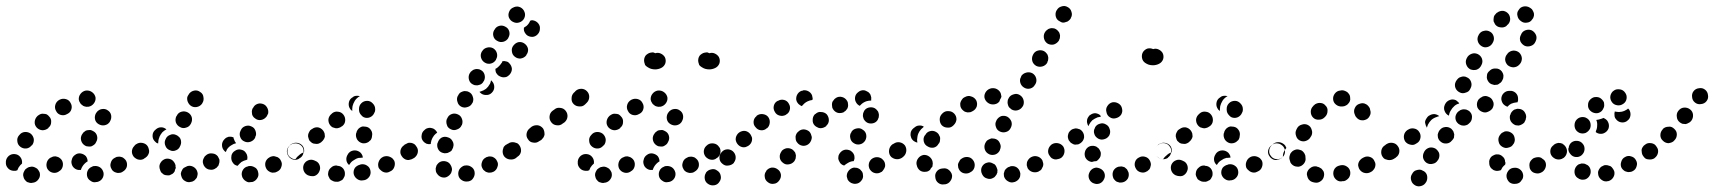

<svg xmlns="http://www.w3.org/2000/svg" viewBox="-34 -591 5830 653"><path d="M101 -4Q99 -9 96 -13Q93 -18 88 -20Q83 -23 78 -24Q72 -25 67 -23H65Q60 -21 56 -18Q51 -15 49 -10Q46 -5 45 0Q44 5 46 11Q47 16 50 20Q54 25 58 28Q63 30 68 31Q74 32 79 30H81Q92 27 98 17Q104 8 101 -4ZM314 16Q317 12 318 6Q319 1 318 -4Q315 -16 306 -22Q296 -28 285 -26H283Q278 -24 273 -21Q269 -18 266 -14Q263 -9 262 -4Q261 1 262 7Q264 18 274 24Q283 31 294 28H296Q301 27 306 24Q311 21 314 16ZM395 -44Q392 -49 388 -52Q384 -56 379 -57Q373 -59 368 -58Q362 -58 358 -55L356 -54Q346 -49 343 -38Q339 -27 345 -17Q347 -12 351 -9Q356 -5 361 -4Q366 -2 371 -3Q377 -3 382 -6L383 -7Q393 -12 397 -23Q400 -34 395 -44ZM177 -45Q174 -50 170 -53Q165 -57 160 -58Q155 -60 149 -59Q144 -58 139 -55H138Q128 -49 125 -38Q122 -27 127 -17Q133 -7 144 -4Q155 -1 165 -7L166 -8Q176 -13 179 -24Q182 -35 177 -45ZM-14 -39Q-14 -41 -14 -42Q-13 -53 -4 -61Q5 -68 16 -67Q28 -66 35 -57Q42 -48 41 -37Q41 -36 41 -36Q41 -35 41 -35Q41 -35 41 -35Q34 -29 29 -21Q27 -17 25 -12Q22 -11 19 -10Q15 -10 12 -10Q0 -11 -7 -19Q-15 -28 -14 -39ZM209 -44Q210 -45 210 -47Q212 -58 221 -64Q230 -71 241 -69Q251 -67 258 -60Q264 -52 264 -42Q263 -41 262 -41Q253 -35 247 -26Q243 -20 241 -13Q239 -13 237 -13Q235 -13 232 -13Q221 -15 214 -24Q208 -33 209 -44ZM471 -71Q472 -77 471 -82Q470 -88 466 -92Q460 -101 449 -103Q437 -105 428 -99L427 -98Q417 -91 415 -80Q413 -69 420 -59Q423 -55 428 -52Q432 -49 438 -48Q443 -47 448 -48Q454 -49 458 -53L460 -54Q464 -57 467 -61Q470 -66 471 -71ZM35 -92Q44 -85 55 -86Q66 -87 73 -96L75 -97Q82 -106 81 -118Q79 -129 71 -136Q62 -143 50 -142Q39 -141 32 -132L31 -131Q23 -122 25 -110Q26 -99 35 -92ZM255 -96Q259 -93 265 -93Q270 -92 276 -93Q281 -95 285 -98Q290 -101 292 -106L293 -108Q299 -118 296 -129Q293 -140 283 -145Q278 -148 273 -149Q268 -149 262 -148Q257 -147 253 -143Q248 -140 246 -135L245 -134Q239 -124 242 -113Q245 -102 255 -96ZM91 -157Q99 -149 110 -148Q121 -148 130 -155L131 -157Q140 -164 140 -176Q141 -187 133 -195Q130 -199 125 -202Q120 -204 114 -204Q109 -205 104 -203Q99 -201 94 -197L93 -196Q85 -188 84 -177Q83 -166 91 -157ZM301 -169Q306 -166 311 -165Q316 -164 322 -165Q327 -166 332 -169Q336 -172 339 -176L340 -178Q346 -188 344 -199Q342 -210 332 -216Q328 -219 323 -220Q317 -221 312 -220Q306 -219 302 -216Q297 -213 294 -208L293 -207Q287 -197 289 -186Q291 -175 301 -169ZM157 -213Q162 -203 173 -200Q184 -197 194 -203L196 -204Q206 -209 209 -220Q212 -231 206 -241Q201 -251 190 -254Q179 -257 169 -252L167 -251Q157 -245 154 -234Q151 -223 157 -213ZM234 -252Q235 -246 238 -242Q240 -237 245 -234Q249 -230 254 -229Q260 -227 265 -228H267Q278 -230 285 -239Q292 -248 291 -259Q289 -270 280 -277Q271 -284 260 -283H258Q247 -281 240 -272Q233 -263 234 -252Z M844 -5Q843 -11 840 -15Q837 -20 832 -22Q827 -25 822 -26Q817 -27 811 -26L809 -25Q798 -23 792 -13Q786 -3 789 8Q790 13 794 18Q797 22 802 25Q806 28 812 29Q817 29 822 28H824Q835 25 841 15Q847 6 844 -5ZM635 14Q637 9 638 3Q639 -2 637 -7Q634 -18 623 -24Q613 -29 603 -26L601 -25Q596 -23 591 -20Q587 -17 585 -12Q582 -7 581 -1Q581 4 583 9Q586 20 596 25Q606 31 617 27H619Q624 25 628 22Q632 18 635 14ZM522 2Q518 -1 514 -5Q511 -10 510 -15Q509 -16 509 -18Q506 -29 513 -39Q519 -48 530 -51Q541 -53 551 -47Q560 -40 563 -29Q563 -29 563 -29Q563 -27 563 -24Q564 -22 564 -20Q561 -14 560 -8Q557 -3 553 0Q548 3 543 5Q538 6 532 5Q527 5 522 2ZM921 -45Q919 -50 915 -53Q911 -57 905 -58Q900 -60 895 -60Q889 -59 884 -57L883 -56Q873 -51 869 -40Q866 -29 871 -19Q873 -14 878 -10Q882 -7 887 -5Q892 -3 898 -4Q903 -4 908 -7L910 -8Q920 -13 923 -24Q927 -35 921 -45ZM712 -38Q713 -44 712 -49Q710 -54 707 -59Q700 -68 689 -69Q677 -71 668 -64L667 -63Q662 -60 660 -55Q657 -50 656 -45Q655 -39 657 -34Q658 -29 662 -24Q669 -15 680 -14Q691 -12 700 -19L702 -20Q706 -24 709 -28Q711 -33 712 -38ZM757 -39Q754 -43 753 -49Q752 -54 753 -59V-61Q755 -72 765 -78Q775 -85 786 -82Q791 -81 796 -78Q800 -75 803 -70Q806 -66 807 -60Q808 -55 807 -50V-48Q807 -48 807 -48Q807 -48 807 -48Q806 -48 806 -48L804 -47Q795 -45 787 -40Q780 -34 774 -27Q774 -27 774 -27Q774 -27 774 -27Q769 -28 764 -31Q760 -34 757 -39ZM994 -92Q987 -101 976 -103Q965 -105 955 -99L954 -98Q949 -95 946 -90Q943 -85 942 -80Q941 -75 943 -69Q944 -64 947 -60Q950 -55 955 -52Q959 -49 965 -48Q970 -47 975 -48Q981 -49 985 -53L987 -54Q996 -60 998 -71Q1000 -83 994 -92ZM473 -73Q474 -78 472 -84Q471 -89 468 -94Q462 -103 450 -105Q439 -107 430 -101L428 -100Q424 -97 421 -92Q418 -87 417 -82Q416 -77 417 -71Q418 -66 421 -61Q428 -52 439 -50Q450 -48 460 -54L461 -55Q466 -58 469 -63Q472 -68 473 -73ZM721 -98Q721 -103 723 -108Q725 -113 729 -117L731 -119Q736 -124 744 -126Q752 -127 760 -124Q760 -121 762 -117Q764 -110 769 -104Q760 -102 753 -97Q744 -92 738 -83Q736 -79 734 -74Q732 -75 731 -76Q730 -77 729 -78Q725 -82 723 -87Q721 -92 721 -98ZM544 -80Q554 -75 565 -80Q575 -84 579 -95L580 -97Q582 -102 582 -107Q582 -113 580 -118Q578 -123 574 -126Q570 -130 565 -132Q554 -137 544 -132Q533 -128 529 -117L528 -115Q524 -105 529 -94Q533 -84 544 -80ZM532 -151Q524 -158 514 -158Q504 -158 496 -151L495 -150Q486 -143 485 -132Q484 -120 491 -112Q494 -109 497 -106Q500 -104 504 -103Q504 -104 504 -105Q504 -115 508 -124V-125Q512 -134 518 -141Q524 -147 532 -151ZM797 -110Q807 -105 818 -109Q829 -113 834 -123V-125Q837 -130 837 -135Q837 -140 835 -146Q833 -151 830 -155Q826 -159 821 -161Q811 -166 800 -162Q789 -158 785 -148L784 -146Q779 -136 783 -125Q787 -114 797 -110ZM578 -159Q588 -153 599 -157Q610 -160 615 -170L616 -172Q621 -182 618 -193Q614 -204 604 -209Q594 -214 583 -211Q572 -208 567 -197L566 -196Q561 -186 564 -175Q568 -164 578 -159ZM823 -206Q823 -200 826 -196Q829 -191 834 -188Q843 -181 854 -183Q865 -185 872 -194L873 -195Q876 -200 878 -205Q879 -210 878 -216Q877 -221 874 -226Q871 -231 867 -234Q858 -240 847 -239Q835 -237 829 -228L828 -226Q824 -222 823 -216Q822 -211 823 -206ZM647 -278Q638 -285 627 -283Q616 -281 609 -272L608 -270Q605 -266 603 -261Q602 -255 603 -250Q604 -245 607 -240Q610 -235 614 -232Q623 -225 635 -227Q646 -229 653 -238L654 -240Q660 -249 658 -260Q657 -272 647 -278Z M1130 21Q1134 17 1136 12Q1139 8 1139 2Q1140 -9 1133 -18Q1125 -27 1114 -27L1112 -28Q1100 -29 1092 -21Q1083 -14 1082 -2Q1081 3 1083 8Q1085 13 1088 18Q1092 22 1097 24Q1102 27 1107 27H1110Q1115 28 1120 26Q1125 24 1130 21ZM1226 -10Q1224 -22 1214 -28Q1205 -34 1193 -32L1191 -31Q1186 -30 1181 -27Q1176 -24 1173 -20Q1170 -15 1169 -10Q1168 -4 1169 1Q1172 12 1181 18Q1191 25 1202 22H1204Q1215 20 1222 10Q1228 1 1226 -10ZM1037 7Q1042 5 1046 1Q1050 -3 1052 -8Q1057 -18 1053 -29Q1049 -40 1038 -44L1036 -45Q1025 -50 1015 -46Q1004 -42 999 -31Q995 -21 999 -10Q1003 0 1013 5L1016 6Q1021 8 1026 8Q1031 9 1037 7ZM1307 -44Q1304 -49 1300 -53Q1296 -56 1291 -58Q1286 -60 1281 -60Q1275 -60 1270 -58L1268 -57Q1258 -52 1254 -41Q1250 -31 1254 -20Q1257 -15 1261 -12Q1265 -8 1270 -6Q1275 -4 1280 -4Q1286 -4 1291 -7L1293 -8Q1303 -12 1307 -23Q1311 -34 1307 -44ZM1157 -75Q1162 -78 1167 -79Q1173 -80 1178 -79Q1183 -78 1188 -75Q1193 -72 1196 -67Q1200 -61 1200 -55Q1195 -55 1189 -54H1186Q1177 -52 1169 -46Q1160 -41 1155 -32Q1154 -31 1153 -30Q1145 -37 1144 -47Q1143 -57 1149 -66Q1149 -67 1150 -68Q1153 -72 1157 -75ZM1380 -92Q1377 -96 1372 -99Q1368 -102 1362 -103Q1357 -104 1351 -103Q1346 -102 1342 -98L1340 -97Q1330 -90 1328 -79Q1326 -68 1333 -59Q1336 -54 1341 -51Q1345 -48 1351 -47Q1356 -46 1361 -48Q1367 -49 1371 -52L1373 -53Q1383 -60 1385 -71Q1387 -82 1380 -92ZM944 -82Q945 -87 948 -92Q951 -96 955 -100L957 -101Q967 -107 978 -105Q989 -103 996 -94Q999 -89 1000 -84Q1001 -78 1000 -73Q990 -70 983 -63Q976 -58 971 -50Q964 -49 958 -53Q952 -56 948 -61Q945 -66 944 -71Q943 -76 944 -82ZM1071 -127Q1071 -132 1070 -137Q1068 -143 1065 -147Q1058 -156 1047 -158Q1036 -159 1027 -152L1025 -151Q1020 -148 1018 -143Q1015 -138 1014 -133Q1013 -127 1015 -122Q1016 -117 1019 -112Q1023 -108 1027 -105Q1032 -102 1038 -102Q1043 -101 1048 -102Q1054 -104 1058 -107L1060 -109Q1064 -112 1067 -117Q1070 -121 1071 -127ZM1198 -104Q1203 -103 1209 -104Q1214 -105 1219 -108Q1223 -111 1227 -115Q1230 -120 1231 -125V-127Q1234 -139 1228 -148Q1222 -158 1211 -160Q1205 -161 1200 -161Q1194 -160 1190 -157Q1185 -154 1182 -149Q1179 -145 1178 -139L1177 -137Q1175 -126 1181 -116Q1187 -107 1198 -104ZM1134 -201Q1127 -210 1116 -211Q1105 -213 1096 -206L1094 -204Q1085 -197 1083 -186Q1082 -174 1089 -165Q1092 -161 1097 -158Q1102 -156 1107 -155Q1113 -154 1118 -156Q1123 -157 1128 -161L1130 -162Q1139 -169 1140 -180Q1141 -192 1134 -201ZM1214 -190Q1219 -190 1224 -192Q1229 -194 1233 -198Q1237 -202 1239 -207Q1242 -212 1242 -217V-220Q1242 -231 1234 -239Q1226 -248 1215 -248Q1203 -248 1195 -240Q1187 -232 1187 -221V-218Q1187 -207 1195 -199Q1202 -190 1214 -190ZM1179 -256Q1184 -261 1190 -264Q1183 -266 1176 -265Q1169 -264 1164 -259L1162 -258Q1153 -251 1152 -239Q1151 -228 1158 -219Q1159 -217 1161 -216Q1163 -215 1164 -213Q1164 -216 1164 -218V-221Q1164 -230 1168 -239Q1172 -249 1179 -256Z M1576 14Q1579 9 1580 4Q1581 -1 1580 -7Q1578 -18 1568 -24Q1559 -30 1547 -28H1546Q1541 -27 1536 -23Q1532 -20 1529 -16Q1526 -11 1525 -6Q1524 0 1525 5Q1527 16 1537 22Q1546 28 1558 26H1559Q1564 25 1569 22Q1573 19 1576 14ZM1489 9Q1494 6 1497 2Q1501 -2 1502 -8Q1504 -13 1503 -18Q1502 -24 1499 -29Q1499 -29 1499 -29Q1494 -39 1483 -42Q1472 -45 1462 -40Q1457 -37 1454 -33Q1450 -29 1449 -23Q1447 -18 1448 -13Q1448 -7 1451 -2Q1451 -2 1452 -1Q1458 9 1469 12Q1480 15 1489 9ZM1656 -44Q1654 -49 1649 -53Q1645 -56 1640 -58Q1635 -59 1629 -59Q1624 -58 1619 -56L1618 -55Q1608 -50 1605 -39Q1601 -28 1607 -18Q1609 -13 1614 -10Q1618 -6 1623 -5Q1628 -3 1634 -4Q1639 -4 1644 -7H1645Q1655 -13 1658 -24Q1662 -34 1656 -44ZM1731 -72Q1732 -77 1731 -83Q1729 -88 1726 -93Q1720 -102 1708 -104Q1697 -106 1688 -99H1687Q1682 -95 1679 -91Q1677 -86 1676 -81Q1675 -75 1676 -70Q1677 -65 1680 -60Q1687 -51 1698 -49Q1709 -47 1719 -54Q1724 -57 1727 -62Q1730 -67 1731 -72ZM1382 -93Q1379 -98 1375 -101Q1370 -104 1365 -105Q1359 -106 1354 -105Q1349 -103 1344 -100H1343Q1339 -96 1336 -92Q1333 -87 1332 -82Q1331 -76 1332 -71Q1333 -66 1336 -61Q1340 -57 1344 -54Q1349 -51 1354 -50Q1360 -49 1365 -50Q1370 -51 1375 -54L1376 -55Q1385 -62 1387 -73Q1389 -84 1382 -93ZM1472 -71Q1478 -69 1483 -70Q1488 -70 1493 -73Q1498 -75 1502 -79Q1505 -84 1507 -89V-90Q1511 -101 1505 -111Q1500 -121 1489 -124Q1478 -128 1468 -123Q1458 -117 1455 -106L1454 -105Q1451 -94 1456 -84Q1461 -74 1472 -71ZM1453 -140Q1452 -141 1451 -143Q1451 -144 1449 -146Q1446 -150 1441 -153Q1437 -155 1431 -156Q1426 -157 1420 -155Q1415 -154 1411 -150L1410 -149Q1401 -142 1400 -131Q1398 -120 1405 -111Q1410 -105 1417 -102Q1423 -100 1431 -101Q1431 -106 1433 -112V-113Q1436 -122 1442 -130Q1447 -136 1453 -140ZM1486 -166Q1487 -161 1491 -157Q1495 -153 1500 -151Q1510 -146 1521 -151Q1532 -155 1536 -165L1537 -166Q1541 -177 1537 -187Q1533 -198 1523 -202Q1512 -207 1502 -203Q1491 -199 1487 -188L1486 -187Q1484 -182 1484 -177Q1484 -171 1486 -166ZM1535 -228Q1545 -223 1556 -227Q1567 -230 1572 -240L1573 -241Q1578 -252 1574 -262Q1571 -273 1561 -278Q1556 -281 1550 -281Q1545 -282 1540 -280Q1534 -278 1530 -275Q1526 -271 1524 -266L1523 -265Q1518 -255 1522 -244Q1525 -233 1535 -228ZM1639 -315Q1639 -316 1638 -316Q1637 -317 1636 -318Q1635 -311 1632 -305L1631 -304Q1627 -296 1619 -289Q1611 -283 1601 -280Q1599 -279 1597 -279Q1597 -278 1598 -277Q1598 -277 1599 -276Q1607 -268 1618 -268Q1630 -267 1638 -275L1639 -276Q1647 -284 1647 -295Q1647 -307 1639 -315ZM1574 -304Q1579 -301 1584 -301Q1590 -300 1595 -302Q1600 -303 1604 -306Q1609 -310 1611 -315L1612 -316Q1617 -326 1614 -337Q1611 -348 1601 -353Q1596 -356 1591 -356Q1585 -357 1580 -355Q1575 -354 1571 -350Q1566 -347 1564 -342L1563 -341Q1558 -331 1561 -320Q1564 -309 1574 -304ZM1698 -376Q1694 -381 1688 -382Q1682 -384 1675 -383Q1674 -381 1673 -378L1672 -377Q1667 -369 1660 -363Q1656 -359 1651 -357Q1651 -356 1651 -356Q1651 -355 1651 -354Q1651 -349 1653 -344Q1656 -339 1660 -335Q1664 -332 1669 -330Q1674 -328 1679 -328Q1685 -328 1690 -330Q1695 -333 1699 -337Q1707 -346 1707 -357Q1706 -368 1698 -376ZM1615 -378Q1625 -372 1636 -375Q1647 -378 1653 -388V-389Q1659 -399 1656 -410Q1653 -421 1643 -427Q1633 -432 1622 -429Q1611 -426 1606 -417L1605 -416Q1599 -406 1602 -395Q1605 -384 1615 -378ZM1751 -442Q1742 -449 1731 -448Q1720 -446 1713 -437L1712 -436Q1705 -427 1707 -416Q1708 -405 1717 -398Q1726 -391 1737 -392Q1749 -394 1756 -403V-404Q1763 -413 1762 -424Q1760 -435 1751 -442ZM1657 -452Q1667 -446 1678 -449Q1689 -452 1695 -462V-463Q1701 -473 1698 -484Q1695 -495 1685 -500Q1675 -506 1664 -503Q1653 -500 1648 -490L1647 -489Q1641 -479 1644 -468Q1647 -457 1657 -452ZM1778 -522Q1776 -522 1774 -522Q1772 -522 1770 -521Q1770 -520 1769 -520Q1765 -510 1757 -503Q1753 -500 1748 -497Q1746 -486 1753 -477Q1759 -468 1771 -466Q1782 -464 1791 -471Q1800 -478 1802 -489Q1802 -490 1802 -491Q1804 -502 1797 -511Q1790 -520 1778 -522ZM1697 -531Q1702 -520 1712 -516Q1722 -511 1733 -515Q1733 -515 1733 -515Q1744 -519 1749 -529Q1754 -540 1750 -550Q1746 -561 1736 -566Q1726 -571 1715 -567Q1714 -567 1713 -566Q1702 -562 1698 -552Q1693 -541 1697 -531Z M1733 -96Q1730 -101 1725 -104Q1720 -106 1715 -107Q1710 -108 1704 -107Q1699 -106 1695 -103L1688 -98Q1684 -95 1681 -90Q1678 -86 1677 -80Q1676 -75 1677 -70Q1678 -64 1682 -60Q1688 -50 1699 -49Q1711 -47 1720 -53L1726 -58Q1736 -64 1738 -76Q1739 -87 1733 -96ZM1818 -133Q1818 -139 1817 -144Q1816 -149 1813 -154Q1806 -163 1795 -165Q1783 -166 1774 -160L1768 -155Q1759 -148 1757 -137Q1755 -126 1762 -117Q1768 -107 1780 -106Q1791 -104 1800 -111L1807 -115Q1811 -119 1814 -123Q1817 -128 1818 -133ZM1890 -214Q1883 -223 1872 -224Q1860 -226 1852 -219L1845 -214Q1836 -207 1835 -195Q1834 -184 1841 -175Q1848 -166 1859 -165Q1871 -163 1880 -171L1886 -175Q1895 -183 1896 -194Q1897 -205 1890 -214ZM1962 -281Q1954 -289 1943 -289Q1931 -289 1923 -281Q1921 -278 1918 -276Q1910 -268 1910 -257Q1909 -245 1917 -237Q1925 -229 1937 -229Q1948 -228 1956 -236Q1959 -239 1962 -242Q1970 -250 1970 -262Q1970 -273 1962 -281Z M2046 -4Q2044 -9 2041 -13Q2038 -18 2033 -20Q2028 -23 2023 -24Q2017 -25 2012 -23H2010Q2005 -21 2001 -18Q1996 -15 1994 -10Q1991 -5 1990 0Q1989 5 1991 11Q1992 16 1995 20Q1999 25 2003 28Q2008 30 2013 31Q2019 32 2024 30H2026Q2037 27 2043 17Q2049 8 2046 -4ZM2259 16Q2262 12 2263 6Q2264 1 2263 -4Q2260 -16 2251 -22Q2241 -28 2230 -26H2228Q2223 -24 2218 -21Q2214 -18 2211 -14Q2208 -9 2207 -4Q2206 1 2207 7Q2209 18 2219 24Q2228 31 2239 28H2241Q2246 27 2251 24Q2256 21 2259 16ZM2340 -44Q2337 -49 2333 -52Q2329 -56 2324 -57Q2318 -59 2313 -58Q2307 -58 2303 -55L2301 -54Q2291 -49 2288 -38Q2284 -27 2290 -17Q2292 -12 2296 -9Q2301 -5 2306 -4Q2311 -2 2316 -3Q2322 -3 2327 -6L2328 -7Q2338 -12 2342 -23Q2345 -34 2340 -44ZM2122 -45Q2119 -50 2115 -53Q2110 -57 2105 -58Q2100 -60 2094 -59Q2089 -58 2084 -55H2083Q2073 -49 2070 -38Q2067 -27 2072 -17Q2078 -7 2089 -4Q2100 -1 2110 -7L2111 -8Q2121 -13 2124 -24Q2127 -35 2122 -45ZM1931 -39Q1931 -41 1931 -42Q1932 -53 1941 -61Q1950 -68 1961 -67Q1973 -66 1980 -57Q1987 -48 1986 -37Q1986 -36 1986 -36Q1986 -35 1986 -35Q1986 -35 1986 -35Q1979 -29 1974 -21Q1972 -17 1970 -12Q1967 -11 1964 -10Q1960 -10 1957 -10Q1945 -11 1938 -19Q1930 -28 1931 -39ZM2154 -44Q2155 -45 2155 -47Q2157 -58 2166 -64Q2175 -71 2186 -69Q2196 -67 2203 -60Q2209 -52 2209 -42Q2208 -41 2207 -41Q2198 -35 2192 -26Q2188 -20 2186 -13Q2184 -13 2182 -13Q2180 -13 2177 -13Q2166 -15 2159 -24Q2153 -33 2154 -44ZM2416 -71Q2417 -77 2416 -82Q2415 -88 2411 -92Q2405 -101 2394 -103Q2382 -105 2373 -99L2372 -98Q2362 -91 2360 -80Q2358 -69 2365 -59Q2368 -55 2373 -52Q2377 -49 2383 -48Q2388 -47 2393 -48Q2399 -49 2403 -53L2405 -54Q2409 -57 2412 -61Q2415 -66 2416 -71ZM1980 -92Q1989 -85 2000 -86Q2011 -87 2018 -96L2020 -97Q2027 -106 2026 -118Q2024 -129 2016 -136Q2007 -143 1995 -142Q1984 -141 1977 -132L1976 -131Q1968 -122 1970 -110Q1971 -99 1980 -92ZM2200 -96Q2204 -93 2210 -93Q2215 -92 2221 -93Q2226 -95 2230 -98Q2235 -101 2237 -106L2238 -108Q2244 -118 2241 -129Q2238 -140 2228 -145Q2223 -148 2218 -149Q2213 -149 2207 -148Q2202 -147 2198 -143Q2193 -140 2191 -135L2190 -134Q2184 -124 2187 -113Q2190 -102 2200 -96ZM2036 -157Q2044 -149 2055 -148Q2066 -148 2075 -155L2076 -157Q2085 -164 2085 -176Q2086 -187 2078 -195Q2075 -199 2070 -202Q2065 -204 2059 -204Q2054 -205 2049 -203Q2044 -201 2039 -197L2038 -196Q2030 -188 2029 -177Q2028 -166 2036 -157ZM2246 -169Q2251 -166 2256 -165Q2261 -164 2267 -165Q2272 -166 2277 -169Q2281 -172 2284 -176L2285 -178Q2291 -188 2289 -199Q2287 -210 2277 -216Q2273 -219 2268 -220Q2262 -221 2257 -220Q2251 -219 2247 -216Q2242 -213 2239 -208L2238 -207Q2232 -197 2234 -186Q2236 -175 2246 -169ZM2102 -213Q2107 -203 2118 -200Q2129 -197 2139 -203L2141 -204Q2151 -209 2154 -220Q2157 -231 2151 -241Q2146 -251 2135 -254Q2124 -257 2114 -252L2112 -251Q2102 -245 2099 -234Q2096 -223 2102 -213ZM2179 -252Q2180 -246 2183 -242Q2185 -237 2190 -234Q2194 -230 2199 -229Q2205 -227 2210 -228H2212Q2223 -230 2230 -239Q2237 -248 2236 -259Q2234 -270 2225 -277Q2216 -284 2205 -283H2203Q2192 -281 2185 -272Q2178 -263 2179 -252Z M2227 -397Q2232 -387 2229 -376Q2225 -365 2215 -360Q2205 -355 2194 -355Q2187 -355 2180 -357Q2174 -359 2168 -363Q2163 -366 2160 -370Q2158 -375 2157 -380Q2156 -386 2157 -391Q2158 -396 2161 -401Q2164 -405 2169 -408Q2173 -411 2179 -412Q2183 -413 2187 -413Q2191 -412 2195 -410Q2204 -413 2213 -409Q2222 -405 2227 -397ZM2411 -397Q2416 -387 2413 -376Q2409 -365 2399 -360Q2389 -355 2378 -355Q2371 -355 2364 -357Q2358 -359 2352 -363Q2347 -366 2344 -370Q2342 -375 2341 -380Q2340 -386 2341 -391Q2342 -396 2345 -401Q2348 -405 2353 -408Q2357 -411 2363 -412Q2367 -413 2371 -413Q2375 -412 2379 -410Q2388 -413 2397 -409Q2406 -405 2411 -397Z M2405 -11Q2396 -18 2385 -15Q2374 -13 2367 -4V-3Q2361 6 2363 18Q2365 29 2375 35Q2384 41 2396 39Q2407 37 2413 27Q2420 17 2417 6Q2415 -5 2405 -11ZM2611 -15Q2602 -22 2590 -21Q2579 -19 2572 -10V-9Q2565 0 2567 11Q2568 22 2578 29Q2587 36 2598 34Q2609 33 2616 23Q2623 14 2622 3Q2620 -9 2611 -15ZM2901 4Q2901 -2 2898 -7Q2895 -11 2891 -15Q2887 -18 2881 -20Q2876 -21 2871 -21H2870Q2859 -19 2852 -10Q2845 -1 2846 10Q2847 15 2849 20Q2852 25 2856 28Q2861 32 2866 33Q2871 35 2877 34Q2888 33 2895 24Q2903 15 2901 4ZM2976 -24Q2977 -29 2976 -34Q2975 -40 2972 -44Q2968 -49 2964 -52Q2959 -55 2954 -56Q2949 -57 2943 -56Q2938 -55 2933 -52Q2928 -49 2925 -44Q2922 -40 2921 -34Q2920 -29 2921 -24Q2922 -18 2925 -14Q2932 -4 2943 -2Q2954 0 2963 -6H2964Q2968 -9 2971 -14Q2974 -18 2976 -24ZM2458 -77Q2449 -84 2438 -83Q2427 -82 2420 -73L2419 -72Q2412 -64 2413 -52Q2414 -41 2423 -34Q2432 -26 2443 -28Q2454 -29 2462 -37V-38Q2469 -47 2468 -58Q2467 -69 2458 -77ZM2821 -41Q2818 -46 2817 -51Q2817 -57 2818 -62Q2822 -73 2832 -79Q2842 -84 2852 -81Q2858 -80 2862 -76Q2866 -73 2869 -68Q2872 -63 2872 -58Q2873 -52 2871 -47Q2871 -46 2870 -45Q2870 -44 2870 -43Q2869 -43 2868 -43Q2858 -42 2850 -37Q2843 -33 2837 -28Q2837 -28 2837 -28Q2837 -28 2837 -28Q2832 -29 2827 -33Q2823 -36 2821 -41ZM2673 -62Q2672 -68 2670 -73Q2667 -77 2663 -81Q2654 -88 2642 -87Q2631 -85 2624 -77V-76Q2617 -67 2618 -56Q2619 -45 2628 -38Q2637 -30 2648 -32Q2659 -33 2667 -42Q2670 -46 2672 -52Q2673 -57 2673 -62ZM3040 -93Q3036 -97 3032 -100Q3027 -103 3022 -104Q3016 -105 3011 -104Q3006 -103 3001 -100V-99Q2992 -93 2990 -82Q2988 -70 2994 -61Q2997 -56 3002 -54Q3006 -51 3012 -50Q3017 -49 3023 -50Q3028 -51 3032 -54H3033Q3042 -61 3044 -72Q3046 -83 3040 -93ZM2524 -119Q2524 -124 2521 -129Q2519 -134 2515 -138Q2507 -146 2496 -146Q2484 -145 2476 -137Q2468 -128 2468 -117Q2469 -106 2477 -98Q2481 -94 2486 -92Q2491 -90 2496 -90Q2502 -90 2507 -93Q2512 -95 2516 -99Q2520 -103 2522 -108Q2524 -113 2524 -119ZM2727 -125Q2726 -130 2724 -135Q2722 -140 2718 -144Q2709 -151 2698 -151Q2686 -150 2679 -141H2678Q2675 -137 2673 -132Q2671 -127 2672 -121Q2672 -116 2674 -111Q2677 -106 2681 -102Q2689 -95 2700 -95Q2712 -96 2719 -104L2720 -105Q2723 -109 2725 -114Q2727 -119 2727 -125ZM2870 -104Q2879 -98 2890 -100Q2901 -102 2908 -112Q2914 -122 2912 -133Q2910 -144 2900 -150Q2891 -157 2879 -154Q2868 -152 2862 -143V-142Q2855 -133 2858 -121Q2860 -110 2870 -104ZM2578 -194Q2571 -202 2559 -203Q2548 -204 2539 -197V-196Q2530 -189 2529 -178Q2528 -166 2536 -158Q2543 -149 2554 -148Q2566 -147 2574 -155H2575Q2583 -162 2584 -174Q2585 -185 2578 -194ZM2778 -202Q2774 -206 2769 -208Q2764 -210 2758 -210Q2753 -211 2748 -209Q2743 -207 2739 -203H2738Q2730 -195 2730 -184Q2729 -172 2737 -164Q2741 -160 2746 -158Q2751 -155 2756 -155Q2762 -155 2767 -157Q2772 -159 2776 -162V-163Q2785 -171 2785 -182Q2785 -193 2778 -202ZM2902 -191Q2903 -185 2907 -181Q2910 -177 2915 -174Q2925 -169 2936 -172Q2947 -175 2952 -185V-186Q2955 -190 2955 -196Q2956 -201 2954 -207Q2953 -212 2949 -216Q2946 -220 2941 -223Q2931 -228 2920 -225Q2909 -222 2904 -212V-211Q2901 -207 2901 -201Q2900 -196 2902 -191ZM2649 -238Q2644 -248 2633 -251Q2622 -254 2612 -248H2611Q2601 -243 2598 -232Q2595 -221 2601 -211Q2606 -201 2617 -198Q2628 -195 2638 -200L2639 -201Q2649 -206 2652 -217Q2655 -228 2649 -238ZM2850 -228Q2851 -233 2850 -238Q2850 -244 2847 -248Q2841 -258 2830 -261Q2819 -264 2809 -258L2808 -257Q2804 -255 2801 -250Q2797 -246 2796 -241Q2795 -235 2796 -230Q2796 -224 2799 -220Q2805 -210 2816 -207Q2827 -205 2837 -210V-211Q2842 -213 2845 -218Q2849 -222 2850 -228ZM2674 -252Q2673 -263 2679 -272Q2686 -282 2697 -283L2698 -284Q2709 -285 2718 -279Q2728 -272 2729 -261Q2730 -258 2730 -256Q2730 -254 2729 -251Q2720 -250 2712 -246Q2702 -241 2696 -233Q2694 -232 2693 -230Q2691 -231 2689 -232Q2687 -233 2686 -234Q2681 -237 2678 -242Q2675 -246 2674 -252ZM2904 -284H2905Q2910 -283 2915 -280Q2920 -278 2923 -274Q2927 -270 2928 -264Q2930 -259 2929 -254Q2929 -252 2929 -251Q2929 -250 2929 -249Q2921 -249 2914 -247Q2904 -244 2896 -237Q2893 -234 2890 -231Q2882 -235 2878 -242Q2873 -250 2874 -259Q2875 -270 2884 -277Q2893 -285 2904 -284Z M3204 5Q3203 -1 3200 -5Q3197 -10 3193 -13Q3188 -17 3183 -18Q3178 -19 3172 -18Q3172 -18 3171 -18Q3159 -17 3152 -8Q3145 1 3147 12Q3148 24 3157 31Q3166 38 3177 36Q3179 36 3180 36Q3192 34 3198 25Q3205 16 3204 5ZM3433 15Q3436 10 3436 4Q3437 -1 3435 -6Q3432 -17 3422 -23Q3412 -28 3401 -25L3400 -24Q3394 -23 3390 -19Q3386 -16 3383 -11Q3381 -6 3380 -1Q3380 5 3381 10Q3385 21 3395 26Q3405 32 3416 28H3417Q3422 26 3426 23Q3431 19 3433 15ZM3344 14Q3334 20 3323 16Q3312 13 3307 3Q3306 2 3306 1Q3301 -9 3304 -20Q3308 -31 3318 -36Q3323 -38 3329 -39Q3334 -39 3339 -37Q3344 -35 3349 -32Q3353 -28 3355 -23Q3355 -23 3355 -23Q3357 -19 3358 -15Q3359 -11 3358 -7Q3358 -6 3358 -4Q3358 -4 3358 -3Q3358 -3 3357 -2Q3356 3 3352 7Q3349 12 3344 14ZM3275 -47Q3268 -56 3257 -57Q3245 -58 3236 -51L3234 -50Q3230 -46 3228 -41Q3225 -37 3224 -31Q3224 -26 3225 -21Q3227 -15 3230 -11Q3237 -2 3249 -1Q3260 0 3269 -7L3271 -8Q3280 -15 3281 -27Q3282 -38 3275 -47ZM3513 -25Q3515 -30 3514 -36Q3513 -41 3511 -46Q3505 -56 3494 -59Q3484 -62 3474 -57L3472 -56Q3468 -54 3464 -49Q3461 -45 3459 -40Q3458 -35 3458 -29Q3459 -24 3461 -19Q3467 -9 3478 -6Q3489 -3 3499 -8L3500 -9Q3505 -11 3508 -15Q3511 -20 3513 -25ZM3084 -29Q3084 -31 3083 -33Q3082 -44 3089 -53Q3096 -62 3107 -64Q3118 -65 3127 -58Q3136 -51 3138 -40Q3138 -39 3138 -38Q3139 -35 3138 -31Q3138 -28 3137 -24Q3136 -23 3135 -22Q3131 -18 3129 -13Q3126 -11 3123 -9Q3119 -7 3116 -7Q3104 -5 3095 -11Q3086 -18 3084 -29ZM3582 -93Q3578 -97 3574 -100Q3569 -103 3564 -104Q3558 -105 3553 -104Q3548 -103 3543 -100L3542 -99Q3533 -92 3531 -81Q3529 -70 3536 -61Q3539 -56 3543 -53Q3548 -50 3553 -49Q3559 -48 3564 -50Q3569 -51 3574 -54H3575Q3584 -61 3586 -72Q3588 -83 3582 -93ZM3044 -96Q3037 -105 3026 -107Q3015 -109 3005 -102L3001 -100Q2992 -93 2990 -82Q2988 -71 2994 -61Q3001 -52 3012 -50Q3023 -48 3033 -54L3037 -57Q3046 -64 3048 -75Q3050 -86 3044 -96ZM3331 -66Q3336 -64 3341 -64Q3347 -64 3352 -66Q3357 -68 3361 -72Q3365 -76 3367 -81V-82Q3372 -93 3367 -103Q3363 -114 3353 -118Q3348 -120 3342 -120Q3337 -121 3332 -118Q3327 -116 3323 -113Q3319 -109 3317 -104L3316 -102Q3312 -92 3316 -81Q3320 -71 3331 -66ZM3121 -93Q3130 -87 3142 -89Q3153 -92 3158 -102L3160 -104Q3163 -109 3163 -114Q3164 -120 3163 -125Q3161 -130 3158 -135Q3155 -139 3150 -142Q3140 -148 3129 -145Q3118 -142 3113 -132L3111 -130Q3105 -121 3108 -109Q3111 -98 3121 -93ZM3108 -160Q3101 -165 3092 -164Q3084 -164 3077 -158L3073 -155Q3069 -152 3066 -147Q3063 -142 3063 -137Q3062 -131 3064 -126Q3065 -121 3068 -117Q3072 -112 3076 -110Q3081 -107 3086 -106Q3084 -115 3086 -124Q3087 -134 3092 -142L3093 -144Q3098 -152 3106 -158Q3107 -159 3108 -160ZM3366 -144Q3376 -139 3387 -142Q3398 -145 3403 -155L3404 -157Q3409 -167 3406 -177Q3402 -188 3392 -194Q3382 -199 3371 -196Q3361 -192 3355 -182V-181Q3349 -171 3353 -160Q3356 -149 3366 -144ZM3169 -165Q3177 -157 3189 -157Q3200 -156 3208 -164L3210 -166Q3218 -174 3219 -185Q3219 -197 3211 -205Q3203 -213 3192 -213Q3180 -214 3172 -206L3170 -204Q3162 -196 3162 -185Q3162 -173 3169 -165ZM3246 -260Q3241 -258 3238 -253Q3235 -249 3233 -244Q3231 -239 3232 -233Q3232 -228 3235 -223Q3238 -218 3242 -215Q3246 -211 3251 -210Q3257 -208 3262 -209Q3268 -209 3272 -212L3274 -213Q3284 -218 3288 -229Q3291 -240 3286 -250Q3280 -260 3269 -263Q3259 -267 3248 -261ZM3394 -235Q3395 -230 3398 -226Q3402 -222 3406 -219Q3416 -213 3427 -216Q3438 -219 3444 -229L3445 -230Q3450 -240 3447 -251Q3444 -262 3434 -268Q3424 -274 3413 -270Q3402 -267 3397 -258L3396 -256Q3393 -252 3393 -246Q3392 -241 3394 -235ZM3347 -236H3345Q3334 -235 3325 -242Q3316 -249 3314 -260Q3313 -271 3320 -280Q3327 -289 3339 -291H3341Q3352 -292 3361 -285Q3370 -278 3371 -267Q3372 -265 3372 -263Q3372 -262 3371 -260V-259Q3367 -253 3365 -246Q3362 -242 3357 -239Q3353 -237 3347 -236ZM3449 -293Q3459 -287 3470 -290Q3481 -293 3486 -303L3487 -304Q3493 -314 3490 -325Q3487 -336 3477 -342Q3467 -347 3456 -344Q3445 -341 3439 -332V-330Q3433 -321 3436 -310Q3439 -299 3449 -293ZM3490 -367Q3500 -362 3511 -365Q3522 -368 3528 -378V-380Q3531 -384 3531 -390Q3532 -395 3530 -401Q3529 -406 3525 -410Q3522 -414 3517 -417Q3507 -422 3496 -419Q3485 -416 3480 -406L3479 -404Q3474 -394 3477 -383Q3480 -373 3490 -367ZM3530 -442Q3541 -437 3551 -440Q3562 -444 3568 -454V-455Q3571 -460 3571 -465Q3572 -471 3570 -476Q3569 -481 3565 -485Q3562 -489 3557 -492Q3552 -495 3547 -495Q3541 -496 3536 -494Q3531 -493 3527 -489Q3522 -486 3520 -481L3519 -480Q3514 -470 3517 -459Q3520 -448 3530 -442ZM3571 -518Q3575 -515 3581 -514Q3586 -514 3591 -516Q3597 -517 3601 -521Q3605 -524 3608 -529V-530Q3614 -540 3610 -551Q3607 -562 3597 -567Q3587 -573 3576 -569Q3565 -566 3560 -556L3559 -555Q3554 -545 3557 -534Q3560 -523 3571 -518Z M3721 18Q3726 8 3722 -3Q3718 -13 3707 -18Q3702 -20 3696 -21Q3691 -21 3686 -19Q3681 -17 3677 -13Q3673 -9 3671 -4Q3666 6 3670 17Q3674 27 3684 32H3685Q3695 37 3706 33Q3716 29 3721 18ZM3804 -5Q3802 -10 3799 -15Q3795 -19 3791 -22Q3786 -24 3780 -25Q3775 -25 3770 -24Q3759 -21 3753 -11Q3748 -1 3751 10Q3752 16 3756 20Q3759 24 3764 27Q3769 29 3774 30Q3780 30 3785 29Q3796 26 3802 16Q3807 6 3804 -5ZM3879 -25Q3881 -30 3880 -35Q3879 -41 3876 -46Q3871 -55 3860 -58Q3849 -61 3839 -55Q3829 -50 3826 -39Q3823 -28 3829 -18Q3834 -8 3846 -5Q3857 -2 3866 -8H3867Q3871 -11 3875 -15Q3878 -19 3879 -25ZM3656 -75Q3659 -86 3669 -92Q3679 -97 3690 -94Q3695 -93 3699 -89Q3704 -86 3706 -81Q3709 -76 3710 -71Q3710 -65 3709 -60Q3707 -54 3703 -50Q3700 -46 3695 -43Q3687 -43 3679 -40Q3678 -40 3677 -41Q3676 -41 3675 -41Q3664 -44 3658 -54Q3653 -64 3656 -75ZM3949 -72Q3950 -78 3949 -83Q3948 -88 3944 -93Q3938 -102 3927 -104Q3915 -106 3906 -99Q3902 -96 3899 -92Q3896 -87 3895 -82Q3894 -76 3895 -71Q3896 -66 3899 -61Q3906 -52 3917 -50Q3928 -48 3938 -54V-55Q3942 -58 3945 -62Q3948 -67 3949 -72ZM3586 -72Q3587 -78 3586 -83Q3585 -88 3582 -93Q3575 -102 3564 -104Q3553 -106 3544 -100H3543Q3534 -93 3532 -82Q3530 -71 3536 -61Q3543 -52 3554 -50Q3565 -48 3575 -54Q3579 -58 3582 -62Q3585 -67 3586 -72ZM3647 -144Q3644 -148 3639 -151Q3634 -153 3629 -154Q3623 -155 3618 -153Q3613 -152 3609 -149L3608 -148Q3604 -145 3601 -140Q3599 -136 3598 -130Q3597 -125 3599 -119Q3600 -114 3604 -110Q3607 -105 3612 -103Q3616 -100 3622 -99Q3627 -99 3633 -100Q3638 -102 3642 -105Q3651 -112 3653 -123Q3654 -135 3647 -144ZM3702 -119Q3712 -114 3723 -118Q3733 -121 3739 -131Q3744 -142 3740 -152Q3737 -163 3727 -168Q3717 -174 3706 -170Q3695 -167 3690 -157V-156Q3684 -146 3688 -135Q3691 -125 3702 -119ZM3699 -192Q3705 -193 3710 -194Q3709 -197 3708 -199Q3701 -205 3691 -206Q3682 -206 3674 -200Q3674 -200 3673 -200Q3673 -200 3673 -200Q3669 -196 3666 -191Q3663 -186 3663 -181Q3662 -176 3664 -171Q3665 -166 3668 -162Q3669 -165 3670 -167Q3674 -175 3681 -182Q3689 -188 3699 -192ZM3741 -192Q3750 -186 3761 -189Q3773 -192 3779 -201Q3785 -211 3782 -222Q3780 -233 3770 -239Q3760 -245 3749 -243Q3738 -240 3732 -230Q3726 -221 3729 -210Q3731 -198 3741 -192ZM3920 -411Q3925 -401 3922 -390Q3918 -379 3908 -374Q3898 -369 3887 -369Q3880 -369 3873 -371Q3867 -373 3861 -377Q3852 -383 3850 -394Q3848 -406 3854 -415Q3860 -423 3869 -426Q3879 -428 3888 -424Q3897 -427 3906 -423Q3915 -419 3920 -411Z M4081 21Q4085 17 4087 12Q4090 8 4090 2Q4091 -9 4084 -18Q4076 -27 4065 -27L4063 -28Q4051 -29 4043 -21Q4034 -14 4033 -2Q4032 3 4034 8Q4036 13 4039 18Q4043 22 4048 24Q4053 27 4058 27H4061Q4066 28 4071 26Q4076 24 4081 21ZM4177 -10Q4175 -22 4165 -28Q4156 -34 4144 -32L4142 -31Q4137 -30 4132 -27Q4127 -24 4124 -20Q4121 -15 4120 -10Q4119 -4 4120 1Q4123 12 4132 18Q4142 25 4153 22H4155Q4166 20 4173 10Q4179 1 4177 -10ZM3988 7Q3993 5 3997 1Q4001 -3 4003 -8Q4008 -18 4004 -29Q4000 -40 3989 -44L3987 -45Q3976 -50 3966 -46Q3955 -42 3950 -31Q3946 -21 3950 -10Q3954 0 3964 5L3967 6Q3972 8 3977 8Q3982 9 3988 7ZM4258 -44Q4255 -49 4251 -53Q4247 -56 4242 -58Q4237 -60 4232 -60Q4226 -60 4221 -58L4219 -57Q4209 -52 4205 -41Q4201 -31 4205 -20Q4208 -15 4212 -12Q4216 -8 4221 -6Q4226 -4 4231 -4Q4237 -4 4242 -7L4244 -8Q4254 -12 4258 -23Q4262 -34 4258 -44ZM4108 -75Q4113 -78 4118 -79Q4124 -80 4129 -79Q4134 -78 4139 -75Q4144 -72 4147 -67Q4151 -61 4151 -55Q4146 -55 4140 -54H4137Q4128 -52 4120 -46Q4111 -41 4106 -32Q4105 -31 4104 -30Q4096 -37 4095 -47Q4094 -57 4100 -66Q4100 -67 4101 -68Q4104 -72 4108 -75ZM4331 -92Q4328 -96 4323 -99Q4319 -102 4313 -103Q4308 -104 4302 -103Q4297 -102 4293 -98L4291 -97Q4281 -90 4279 -79Q4277 -68 4284 -59Q4287 -54 4292 -51Q4296 -48 4302 -47Q4307 -46 4312 -48Q4318 -49 4322 -52L4324 -53Q4334 -60 4336 -71Q4338 -82 4331 -92ZM3895 -82Q3896 -87 3899 -92Q3902 -96 3906 -100L3908 -101Q3918 -107 3929 -105Q3940 -103 3947 -94Q3950 -89 3951 -84Q3952 -78 3951 -73Q3941 -70 3934 -63Q3927 -58 3922 -50Q3915 -49 3909 -53Q3903 -56 3899 -61Q3896 -66 3895 -71Q3894 -76 3895 -82ZM4022 -127Q4022 -132 4021 -137Q4019 -143 4016 -147Q4009 -156 3998 -158Q3987 -159 3978 -152L3976 -151Q3971 -148 3969 -143Q3966 -138 3965 -133Q3964 -127 3966 -122Q3967 -117 3970 -112Q3974 -108 3978 -105Q3983 -102 3989 -102Q3994 -101 3999 -102Q4005 -104 4009 -107L4011 -109Q4015 -112 4018 -117Q4021 -121 4022 -127ZM4149 -104Q4154 -103 4160 -104Q4165 -105 4170 -108Q4174 -111 4178 -115Q4181 -120 4182 -125V-127Q4185 -139 4179 -148Q4173 -158 4162 -160Q4156 -161 4151 -161Q4145 -160 4141 -157Q4136 -154 4133 -149Q4130 -145 4129 -139L4128 -137Q4126 -126 4132 -116Q4138 -107 4149 -104ZM4085 -201Q4078 -210 4067 -211Q4056 -213 4047 -206L4045 -204Q4036 -197 4034 -186Q4033 -174 4040 -165Q4043 -161 4048 -158Q4053 -156 4058 -155Q4064 -154 4069 -156Q4074 -157 4079 -161L4081 -162Q4090 -169 4091 -180Q4092 -192 4085 -201ZM4165 -190Q4170 -190 4175 -192Q4180 -194 4184 -198Q4188 -202 4190 -207Q4193 -212 4193 -217V-220Q4193 -231 4185 -239Q4177 -248 4166 -248Q4154 -248 4146 -240Q4138 -232 4138 -221V-218Q4138 -207 4146 -199Q4153 -190 4165 -190ZM4130 -256Q4135 -261 4141 -264Q4134 -266 4127 -265Q4120 -264 4115 -259L4113 -258Q4104 -251 4103 -239Q4102 -228 4109 -219Q4110 -217 4112 -216Q4114 -215 4115 -213Q4115 -216 4115 -218V-221Q4115 -230 4119 -239Q4123 -249 4130 -256Z M4469 7Q4470 2 4469 -3Q4468 -9 4464 -13Q4461 -18 4456 -20Q4452 -23 4446 -24Q4445 -24 4444 -25Q4432 -27 4423 -20Q4414 -14 4411 -3Q4410 3 4412 8Q4413 13 4416 18Q4419 22 4423 25Q4428 28 4433 29Q4436 30 4438 30Q4449 32 4458 25Q4467 19 4469 7ZM4554 13Q4557 8 4558 3Q4559 -3 4558 -8Q4556 -19 4546 -25Q4537 -31 4526 -29L4522 -28Q4517 -27 4512 -24Q4508 -21 4505 -17Q4502 -12 4501 -7Q4500 -1 4501 4Q4503 15 4513 22Q4522 28 4533 25H4537Q4542 24 4547 20Q4551 17 4554 13ZM4642 -21Q4644 -26 4644 -32Q4644 -37 4641 -42Q4637 -53 4626 -57Q4615 -61 4605 -56L4601 -54Q4597 -52 4593 -48Q4589 -44 4587 -39Q4585 -34 4585 -29Q4586 -23 4588 -18Q4593 -8 4603 -4Q4614 0 4624 -4L4628 -6Q4633 -8 4636 -12Q4640 -16 4642 -21ZM4362 -30Q4367 -26 4372 -25Q4377 -24 4383 -24Q4394 -26 4401 -35Q4408 -44 4406 -55Q4406 -56 4406 -57Q4406 -63 4403 -68Q4401 -72 4397 -76Q4393 -80 4388 -81Q4382 -83 4377 -83Q4371 -82 4367 -80Q4362 -78 4358 -73Q4354 -69 4353 -64Q4351 -59 4351 -53Q4351 -51 4352 -48Q4353 -43 4355 -38Q4358 -33 4362 -30ZM4717 -91Q4714 -96 4709 -99Q4704 -102 4699 -103Q4694 -104 4688 -103Q4683 -101 4678 -98L4675 -96Q4666 -90 4664 -79Q4662 -67 4668 -58Q4671 -53 4676 -50Q4681 -48 4686 -47Q4691 -46 4697 -47Q4702 -48 4707 -51L4710 -53Q4719 -59 4721 -71Q4723 -82 4717 -91ZM4288 -61Q4284 -66 4283 -71Q4282 -76 4283 -82Q4284 -87 4287 -92Q4290 -96 4294 -99L4298 -103Q4303 -106 4308 -107Q4314 -108 4319 -107Q4324 -106 4329 -103Q4334 -100 4337 -96Q4338 -94 4339 -92Q4340 -90 4341 -88Q4334 -80 4331 -71Q4329 -64 4329 -57L4326 -55Q4317 -48 4305 -50Q4294 -52 4288 -61ZM4387 -113Q4398 -108 4408 -112Q4419 -116 4424 -126L4426 -129Q4431 -139 4427 -150Q4424 -161 4414 -166Q4404 -171 4393 -167Q4382 -164 4377 -154L4375 -150Q4370 -140 4374 -129Q4377 -118 4387 -113ZM4611 -237Q4606 -240 4600 -240Q4595 -240 4590 -238Q4579 -235 4574 -224Q4569 -214 4573 -203Q4573 -202 4574 -201Q4575 -196 4579 -192Q4582 -188 4587 -185Q4592 -182 4597 -182Q4602 -181 4608 -183Q4619 -186 4624 -196Q4630 -206 4626 -217Q4626 -219 4625 -222Q4623 -227 4619 -231Q4616 -235 4611 -237ZM4432 -191Q4440 -183 4452 -184Q4463 -184 4471 -192Q4472 -193 4473 -194Q4481 -202 4481 -214Q4482 -225 4473 -233Q4470 -237 4465 -239Q4460 -241 4454 -241Q4449 -241 4444 -239Q4438 -237 4435 -233Q4433 -232 4432 -230Q4424 -222 4424 -211Q4424 -199 4432 -191ZM4500 -253Q4501 -242 4510 -235Q4519 -228 4530 -229Q4531 -229 4532 -229Q4538 -229 4543 -232Q4548 -234 4551 -238Q4555 -242 4557 -247Q4559 -252 4558 -258Q4558 -263 4556 -268Q4553 -273 4549 -277Q4545 -280 4540 -282Q4535 -284 4530 -284Q4527 -284 4524 -283Q4513 -282 4506 -273Q4499 -264 4500 -253Z M4804 -11Q4800 -14 4794 -14Q4789 -14 4783 -12Q4778 -11 4774 -7Q4770 -3 4768 2Q4767 3 4767 3Q4762 13 4766 24Q4769 34 4780 40Q4790 45 4801 41Q4811 38 4817 27Q4817 27 4818 25Q4822 15 4819 4Q4815 -7 4804 -11ZM5141 22Q5145 18 5146 12Q5147 7 5146 2Q5144 -9 5134 -16Q5125 -22 5113 -20Q5113 -20 5112 -20Q5101 -18 5095 -9Q5088 1 5090 12Q5091 17 5094 22Q5097 27 5101 30Q5106 33 5111 34Q5116 35 5122 34Q5123 34 5124 34Q5129 33 5134 30Q5138 27 5141 22ZM5220 -44Q5217 -48 5212 -51Q5208 -55 5203 -56Q5197 -57 5192 -56Q5186 -55 5182 -53L5180 -52Q5176 -49 5172 -44Q5169 -40 5168 -35Q5167 -29 5168 -24Q5168 -19 5171 -14Q5177 -4 5188 -2Q5199 1 5209 -5L5211 -6Q5220 -12 5223 -23Q5226 -34 5220 -44ZM5041 -16Q5036 -19 5034 -24Q5031 -29 5031 -35Q5031 -36 5031 -37Q5030 -43 5032 -48Q5034 -53 5037 -57Q5041 -61 5046 -63Q5051 -66 5056 -66Q5068 -67 5076 -59Q5085 -52 5085 -40Q5085 -40 5086 -39Q5086 -37 5086 -35Q5085 -33 5085 -31Q5080 -27 5076 -22Q5073 -17 5071 -13Q5069 -11 5066 -11Q5063 -10 5061 -10Q5055 -9 5050 -11Q5045 -12 5041 -16ZM4861 -68Q4860 -73 4856 -78Q4853 -82 4849 -85Q4839 -91 4828 -89Q4817 -86 4811 -77L4810 -75Q4804 -65 4806 -54Q4809 -43 4818 -37Q4828 -31 4839 -34Q4850 -36 4856 -46L4857 -47Q4860 -52 4861 -57Q4862 -63 4861 -68ZM5290 -93Q5287 -97 5283 -100Q5278 -103 5273 -104Q5267 -105 5262 -104Q5256 -103 5252 -99L5251 -98Q5241 -92 5239 -81Q5237 -69 5244 -60Q5247 -56 5252 -53Q5256 -50 5262 -49Q5267 -48 5272 -49Q5278 -50 5282 -53L5284 -54Q5293 -61 5295 -72Q5297 -83 5290 -93ZM4720 -94Q4714 -103 4703 -105Q4691 -107 4682 -101L4680 -100Q4671 -93 4669 -82Q4667 -71 4673 -61Q4680 -52 4691 -50Q4702 -48 4712 -54L4714 -56Q4723 -62 4725 -73Q4727 -85 4720 -94ZM5075 -92Q5080 -89 5085 -88Q5091 -87 5096 -89Q5101 -90 5106 -93Q5110 -96 5113 -101L5114 -102Q5120 -112 5117 -123Q5115 -134 5105 -140Q5100 -143 5095 -144Q5089 -145 5084 -144Q5079 -142 5074 -139Q5070 -136 5067 -131L5066 -130Q5060 -120 5063 -109Q5065 -98 5075 -92ZM4793 -142Q4787 -152 4775 -154Q4764 -156 4755 -150L4753 -149Q4743 -142 4741 -131Q4739 -120 4745 -110Q4752 -101 4763 -99Q4774 -96 4783 -103L4785 -104Q4795 -110 4797 -122Q4799 -133 4793 -142ZM4912 -134Q4911 -139 4909 -144Q4906 -149 4902 -153Q4893 -160 4882 -159Q4870 -158 4863 -149L4862 -148Q4859 -144 4857 -138Q4855 -133 4856 -128Q4856 -122 4859 -117Q4861 -113 4866 -109Q4874 -102 4886 -103Q4897 -104 4904 -113L4905 -114Q4909 -118 4911 -123Q4912 -129 4912 -134ZM4852 -193Q4856 -195 4861 -196Q4854 -202 4844 -203Q4835 -203 4827 -198L4825 -197Q4821 -194 4818 -189Q4815 -185 4813 -179Q4812 -174 4814 -169Q4815 -163 4818 -159Q4818 -158 4818 -158Q4819 -157 4819 -157Q4820 -161 4822 -166L4823 -168Q4827 -176 4834 -183Q4842 -190 4852 -193ZM4966 -210Q4963 -214 4958 -216Q4953 -219 4948 -219Q4942 -220 4937 -218Q4932 -217 4928 -213L4926 -212Q4918 -205 4916 -194Q4915 -182 4922 -174Q4926 -169 4931 -167Q4936 -164 4941 -164Q4946 -163 4952 -165Q4957 -166 4961 -170L4962 -171Q4971 -178 4972 -189Q4974 -201 4966 -210ZM5121 -165Q5126 -164 5131 -164Q5137 -165 5142 -168Q5146 -170 5150 -174Q5153 -179 5155 -184V-186Q5159 -196 5153 -207Q5148 -217 5137 -220Q5132 -221 5126 -221Q5121 -220 5116 -218Q5111 -215 5108 -211Q5104 -207 5103 -201L5102 -200Q5099 -189 5104 -179Q5110 -169 5121 -165ZM4880 -235 4881 -237Q4886 -247 4897 -251Q4907 -255 4918 -250Q4921 -248 4924 -245Q4927 -243 4929 -239Q4920 -237 4913 -231L4912 -230Q4905 -224 4900 -215Q4895 -207 4894 -198Q4894 -198 4894 -198Q4893 -198 4893 -198Q4883 -203 4879 -214Q4875 -224 4880 -235ZM5044 -227Q5046 -232 5046 -237Q5046 -243 5043 -248Q5039 -258 5028 -262Q5018 -267 5007 -262L5006 -261Q5001 -259 4997 -255Q4993 -252 4991 -246Q4989 -241 4989 -236Q4989 -230 4991 -225Q4996 -215 5006 -211Q5017 -206 5027 -211L5029 -212Q5034 -214 5038 -218Q5042 -221 5044 -227ZM5099 -282H5101Q5112 -283 5121 -275Q5129 -267 5129 -256Q5129 -252 5129 -249Q5128 -246 5127 -243Q5126 -243 5125 -243Q5114 -242 5105 -238Q5098 -234 5093 -228Q5084 -231 5078 -238Q5073 -245 5072 -254Q5072 -266 5080 -274Q5088 -282 5099 -282ZM4930 -277Q4935 -274 4941 -274Q4946 -274 4951 -276Q4956 -277 4961 -281Q4965 -285 4967 -290L4968 -292Q4973 -302 4969 -313Q4965 -324 4955 -328Q4950 -331 4944 -331Q4939 -331 4934 -329Q4929 -328 4925 -324Q4921 -320 4918 -315L4917 -313Q4912 -303 4916 -292Q4920 -282 4930 -277ZM5079 -329Q5080 -335 5078 -340Q5076 -345 5073 -349Q5065 -358 5054 -358Q5042 -359 5034 -352L5032 -350Q5028 -347 5025 -342Q5023 -337 5023 -332Q5022 -326 5024 -321Q5026 -316 5029 -312Q5033 -307 5038 -305Q5043 -303 5048 -302Q5053 -302 5059 -303Q5064 -305 5068 -309L5070 -310Q5074 -314 5076 -319Q5079 -324 5079 -329ZM4967 -355Q4978 -351 4988 -354Q4999 -358 5004 -369L5005 -371Q5010 -381 5006 -392Q5002 -402 4992 -407Q4981 -412 4971 -408Q4960 -404 4955 -394L4954 -392Q4949 -382 4953 -371Q4957 -360 4967 -355ZM5133 -412Q5125 -419 5113 -419Q5102 -418 5094 -410L5093 -408Q5085 -400 5085 -388Q5086 -377 5094 -369Q5103 -362 5114 -362Q5126 -363 5133 -371L5135 -373Q5142 -381 5142 -393Q5141 -404 5133 -412ZM5005 -434Q5014 -428 5025 -431Q5036 -434 5042 -444L5043 -446Q5049 -456 5046 -467Q5043 -478 5034 -483Q5024 -489 5013 -486Q5002 -484 4996 -474L4995 -472Q4989 -462 4992 -451Q4995 -440 5005 -434ZM5175 -488Q5165 -492 5154 -488Q5143 -484 5139 -473L5138 -471Q5133 -461 5137 -450Q5142 -440 5152 -435Q5162 -431 5173 -435Q5184 -439 5188 -449L5189 -451Q5194 -462 5190 -472Q5185 -483 5175 -488ZM5046 -529Q5045 -523 5046 -518Q5048 -513 5051 -508Q5058 -499 5069 -498Q5081 -496 5090 -503Q5090 -504 5091 -505Q5100 -511 5102 -523Q5103 -534 5097 -543Q5090 -552 5079 -554Q5067 -555 5058 -548Q5057 -548 5056 -547Q5052 -543 5049 -539Q5046 -534 5046 -529ZM5148 -569Q5143 -568 5138 -565Q5134 -562 5131 -557Q5124 -548 5127 -537Q5129 -526 5139 -519Q5139 -519 5139 -519Q5148 -512 5159 -514Q5171 -515 5177 -525Q5181 -529 5182 -534Q5184 -539 5183 -545Q5182 -550 5179 -555Q5177 -560 5172 -563Q5171 -564 5169 -565Q5164 -568 5159 -569Q5153 -570 5148 -569Z M5456 -9Q5454 -14 5451 -18Q5448 -23 5443 -26Q5438 -28 5433 -29Q5428 -30 5422 -29Q5417 -27 5412 -24Q5408 -21 5405 -16Q5402 -11 5401 -6Q5401 0 5402 5Q5405 16 5415 22Q5424 28 5435 25H5436Q5447 22 5453 12Q5459 2 5456 -9ZM5352 20Q5357 20 5362 17Q5367 14 5370 10Q5377 1 5376 -10Q5375 -22 5366 -29Q5361 -32 5356 -34Q5351 -35 5345 -35Q5340 -34 5335 -32Q5330 -29 5327 -25Q5320 -16 5321 -4Q5322 7 5331 14H5332Q5336 18 5341 19Q5346 21 5352 20ZM5530 -46Q5525 -56 5514 -59Q5503 -63 5493 -57Q5483 -52 5480 -41Q5476 -30 5481 -20Q5484 -15 5488 -12Q5492 -8 5498 -7Q5503 -5 5508 -6Q5514 -6 5519 -9Q5529 -14 5532 -25Q5536 -36 5530 -46ZM5604 -72Q5605 -78 5604 -83Q5603 -88 5599 -93Q5596 -97 5592 -100Q5587 -103 5582 -104Q5576 -105 5571 -104Q5566 -103 5561 -99Q5556 -96 5553 -91Q5550 -87 5549 -81Q5549 -76 5550 -71Q5551 -65 5554 -61Q5557 -56 5562 -53Q5566 -51 5572 -50Q5577 -49 5583 -50Q5588 -51 5592 -54H5593Q5597 -58 5600 -62Q5603 -67 5604 -72ZM5266 -105Q5259 -104 5253 -100H5252Q5248 -96 5245 -92Q5242 -87 5241 -82Q5240 -76 5241 -71Q5242 -66 5245 -61Q5252 -52 5263 -50Q5274 -48 5284 -54V-55Q5285 -55 5285 -56Q5286 -56 5286 -56Q5282 -63 5280 -70Q5277 -79 5278 -89Q5279 -96 5281 -102Q5274 -105 5266 -105ZM5325 -57Q5337 -56 5345 -63Q5354 -71 5355 -82Q5356 -94 5349 -102Q5342 -111 5330 -112Q5319 -113 5310 -106Q5302 -99 5301 -87H5300Q5299 -76 5307 -67Q5314 -58 5325 -57ZM5428 -185Q5433 -181 5435 -176Q5440 -166 5437 -155Q5433 -144 5423 -139Q5416 -135 5407 -136Q5399 -137 5393 -142Q5394 -144 5394 -145V-146Q5398 -154 5398 -164Q5399 -174 5395 -183Q5404 -184 5412 -187Q5416 -188 5419 -190Q5424 -188 5428 -185ZM5323 -176Q5319 -165 5323 -154Q5327 -144 5338 -139Q5348 -135 5359 -139Q5369 -144 5374 -154Q5378 -165 5374 -176Q5370 -186 5359 -191Q5354 -193 5349 -193Q5343 -193 5338 -191Q5333 -189 5329 -185Q5325 -181 5323 -176ZM5507 -218Q5506 -219 5505 -220Q5504 -221 5503 -222Q5502 -221 5500 -219Q5491 -213 5481 -211Q5472 -209 5462 -211Q5460 -211 5458 -212Q5456 -205 5457 -199Q5457 -192 5461 -187Q5468 -177 5479 -175Q5490 -173 5499 -179L5500 -180Q5509 -186 5511 -197Q5513 -208 5507 -218ZM5374 -215Q5382 -207 5393 -206Q5404 -205 5413 -213Q5417 -217 5419 -222Q5422 -227 5422 -232Q5422 -238 5421 -243Q5419 -248 5415 -252Q5407 -261 5396 -261Q5385 -262 5376 -254Q5367 -246 5367 -235Q5366 -223 5374 -215ZM5455 -283Q5450 -280 5447 -275Q5444 -270 5443 -265Q5441 -254 5448 -244Q5454 -235 5466 -233Q5477 -231 5487 -238Q5496 -244 5498 -255Q5500 -267 5493 -276Q5487 -285 5476 -287H5475Q5470 -288 5464 -287Q5459 -286 5455 -283Z M5600 -92Q5597 -97 5593 -100Q5588 -103 5583 -104Q5577 -104 5572 -103Q5567 -102 5562 -99L5561 -98Q5552 -91 5550 -80Q5548 -69 5555 -60Q5558 -55 5562 -52Q5567 -49 5572 -49Q5578 -48 5583 -49Q5589 -50 5593 -53L5594 -54Q5603 -61 5605 -72Q5607 -83 5600 -92ZM5660 -153Q5656 -157 5651 -159Q5646 -161 5641 -160Q5635 -160 5630 -158Q5625 -156 5621 -152V-151Q5613 -143 5613 -131Q5613 -120 5622 -112Q5626 -108 5631 -106Q5636 -104 5641 -104Q5647 -105 5652 -107Q5657 -109 5660 -113L5661 -114Q5669 -122 5669 -134Q5669 -145 5660 -153ZM5714 -219Q5705 -226 5693 -225Q5682 -224 5675 -215L5674 -214Q5667 -205 5669 -193Q5670 -182 5679 -175Q5683 -172 5688 -170Q5694 -169 5699 -169Q5704 -170 5709 -173Q5714 -175 5717 -179L5718 -180Q5725 -189 5724 -201Q5723 -212 5714 -219ZM5765 -286Q5756 -293 5745 -291Q5733 -290 5726 -281Q5719 -272 5721 -260Q5722 -249 5731 -242Q5740 -235 5751 -237Q5763 -238 5770 -247Q5777 -256 5775 -267Q5774 -279 5765 -286Z"/></svg>

Font: FRB American Cursive Guidelines Dotted Ultra
Style: Bold Italic
Weight: 1000
Italic angle: -25°
Version: Version 2.0;Modular Font Editor K font №1